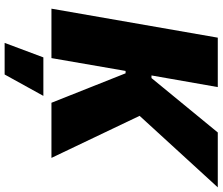

<svg xmlns="http://www.w3.org/2000/svg" viewBox="-84 -656 937 808"><g transform="rotate(90 384.0 -251.5)"><path d="M412 0H644L467 -371L768 -700H537L308 -421H297L346 -700H138L16 0H224L278 -312H288ZM160 197H293L383 34H221Z"/></g></svg>

Font: Fixel Display Black
Style: Italic
Weight: 900
Italic angle: -10°
Designer: AlfaBravo + MacPaw
Foundry: Kyrylo Tkachov, Marchela Mozhyna, Serhii Makarenko, Maria Weinstein, Zakhar Kryvoshyya
Version: Version 1.210;Glyphs 3.2 (3217)